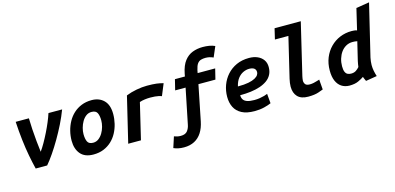

<svg xmlns="http://www.w3.org/2000/svg" viewBox="-82 -1299 4135 2009"><g transform="rotate(-15 1986.0 -294.5)"><path d="M153 0Q136 -68 120.5 -150Q105 -232 94 -326.5Q83 -421 77 -526H220Q221 -472 225 -406.5Q229 -341 235.5 -275.5Q242 -210 249 -156Q273 -189 299.5 -235.5Q326 -282 351.5 -333.5Q377 -385 398 -435Q419 -485 432 -526H580Q553 -454 516 -379.5Q479 -305 437.5 -234Q396 -163 354.5 -102.5Q313 -42 277 0Z M777 15Q683 15 637 -39.5Q591 -94 591 -183Q591 -236 604 -288Q617 -340 642 -385.5Q667 -431 704.5 -465.5Q742 -500 791.5 -520Q841 -540 902 -540Q984 -540 1034 -490Q1084 -440 1084 -342Q1084 -289 1071.5 -237Q1059 -185 1034.5 -139.5Q1010 -94 973 -59.5Q936 -25 887 -5Q838 15 777 15ZM805 -105Q838 -105 864 -124.5Q890 -144 908.5 -175Q927 -206 936.5 -241.5Q946 -277 946 -308Q946 -360 931 -390.5Q916 -421 869 -421Q836 -421 810 -401.5Q784 -382 766 -351Q748 -320 738.5 -284.5Q729 -249 729 -218Q729 -166 744 -135.5Q759 -105 805 -105Z M1155 0 1273 -492Q1325 -513 1386.5 -524.5Q1448 -536 1501 -536Q1564 -536 1603.5 -531Q1643 -526 1677 -516L1625 -390Q1611 -395 1593 -399Q1575 -403 1552.5 -405Q1530 -407 1502 -407Q1473 -407 1442.5 -403Q1412 -399 1386 -390L1293 0Z M1711 188Q1677 188 1649 182Q1621 176 1599 166L1637 49Q1651 54 1668.5 58.5Q1686 63 1709 63Q1759 63 1781 34.5Q1803 6 1810 -34L1887 -412H1774L1802 -526H1910L1916 -557Q1933 -642 1970 -689.5Q2007 -737 2058 -756.5Q2109 -776 2169 -776Q2205 -776 2238.5 -770.5Q2272 -765 2300 -752L2252 -640Q2230 -650 2210 -654.5Q2190 -659 2167 -659Q2141 -659 2118.5 -652.5Q2096 -646 2080 -624.5Q2064 -603 2054 -557L2048 -526H2238L2210 -412H2026L1949 -29Q1935 40 1904 88.5Q1873 137 1824.5 162.5Q1776 188 1711 188Z M2523 13Q2437 13 2384 -15Q2331 -43 2306.5 -92Q2282 -141 2282 -205Q2282 -271 2304 -331Q2326 -391 2368 -438Q2410 -485 2470 -512.5Q2530 -540 2607 -540Q2659 -540 2698.5 -522.5Q2738 -505 2760.5 -473Q2783 -441 2783 -395Q2783 -349 2765 -314.5Q2747 -280 2714 -256Q2681 -232 2635.5 -216.5Q2590 -201 2535 -194Q2480 -187 2418 -187Q2418 -160 2430 -140.5Q2442 -121 2471 -110.5Q2500 -100 2550 -100Q2580 -100 2608 -104.5Q2636 -109 2658.5 -115.5Q2681 -122 2694 -128L2703 -24Q2676 -11 2628 1Q2580 13 2523 13ZM2419 -282Q2490 -282 2535 -291Q2580 -300 2606 -314.5Q2632 -329 2642 -345Q2652 -361 2652 -376Q2652 -394 2643.5 -406Q2635 -418 2619.5 -424Q2604 -430 2581 -430Q2547 -430 2514 -414.5Q2481 -399 2456 -366.5Q2431 -334 2419 -282Z M3103 12Q3027 12 2989 -27.5Q2951 -67 2951 -137Q2951 -156 2954 -177Q2957 -198 2962 -220L3066 -656H2920L2947 -771H3231L3098 -211Q3096 -200 3093.5 -187Q3091 -174 3091 -164Q3091 -142 3103.5 -125Q3116 -108 3153 -108Q3174 -108 3196 -113Q3218 -118 3235 -123.5Q3252 -129 3259 -131L3268 -22Q3259 -18 3216 -3Q3173 12 3103 12Z M3549 12Q3500 11 3464.5 -12.5Q3429 -36 3409.5 -81Q3390 -126 3390 -193Q3390 -269 3415.5 -331.5Q3441 -394 3486 -439.5Q3531 -485 3590 -509.5Q3649 -534 3717 -534Q3731 -534 3745.5 -532.5Q3760 -531 3775 -526L3829 -754L3972 -777L3837 -215Q3833 -195 3830.5 -175.5Q3828 -156 3828 -136Q3828 -103 3834 -72.5Q3840 -42 3850 -11L3729 9Q3725 1 3717.5 -16.5Q3710 -34 3708 -40Q3686 -24 3647.5 -6Q3609 12 3549 12ZM3599 -105Q3631 -105 3652 -119Q3673 -133 3689 -152Q3691 -169 3693.5 -183Q3696 -197 3700 -216L3748 -416Q3735 -419 3722 -420Q3709 -421 3697 -421Q3658 -421 3626 -403Q3594 -385 3572 -354.5Q3550 -324 3538 -285Q3526 -246 3526 -204Q3526 -165 3535 -143.5Q3544 -122 3560.5 -113.5Q3577 -105 3599 -105Z"/></g></svg>

Font: Ubuntu Sans Mono
Style: Italic
Weight: 400
Italic angle: -13.5°
Monospace: yes
Designer: Dalton Maag Ltd
Foundry: Dalton Maag Ltd
Version: Version 1.006